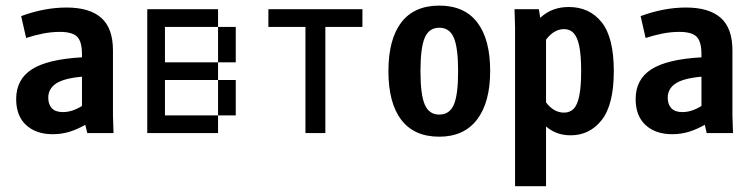

<svg xmlns="http://www.w3.org/2000/svg" viewBox="-20 -470 2665 678"><path d="M166 3.9Q107.4 3.9 72.3 -28.3Q37.1 -60.5 37.1 -120.1Q37.1 -189.5 92.3 -225.1Q147.5 -260.7 269.5 -267.6V-278.3Q269.5 -323.2 252.4 -340.3Q235.4 -357.4 191.4 -357.4Q162.1 -357.4 132.3 -351.6Q102.5 -345.7 72.3 -335.9L54.7 -413.1Q136.7 -443.4 214.8 -443.4Q296.9 -443.4 337.9 -406.7Q378.9 -370.1 378.9 -292V-62.5L380.9 0H288.1L281.2 -29.3Q253.9 -13.7 226.1 -4.9Q198.2 3.9 166 3.9ZM202.1 -74.2Q217.8 -74.2 233.9 -79.1Q250 -84 269.5 -95.7V-199.2Q205.1 -193.4 177.7 -174.8Q150.4 -156.2 150.4 -125Q150.4 -101.6 163.1 -87.9Q175.8 -74.2 202.1 -74.2Z M562.5 -437.5V-375H500V-437.5ZM562.5 -375V-312.5H500V-375ZM625 -62.5V0H562.5V-62.5ZM562.5 -62.5V0H500V-62.5ZM562.5 -125V-62.5H500V-125ZM562.5 -187.5V-125H500V-187.5ZM562.5 -250V-187.5H500V-250ZM562.5 -312.5V-250H500V-312.5ZM687.5 -62.5V0H625V-62.5ZM750 -62.5V0H687.5V-62.5ZM812.5 -125V-62.5H750V-125ZM625 -437.5V-375H562.5V-437.5ZM687.5 -437.5V-375H625V-437.5ZM750 -437.5V-375H687.5V-437.5ZM812.5 -375V-312.5H750V-375ZM812.5 -312.5V-250H750V-312.5ZM812.5 -187.5V-125H750V-187.5ZM625 -250V-187.5H562.5V-250ZM687.5 -250V-187.5H625V-250ZM750 -250V-187.5H687.5V-250Z M1128.9 -375V0H1058.6V-375H927.7V-437.5H1259.8V-375Z M1531.2 12.7Q1442.4 12.7 1397 -46.9Q1351.6 -106.4 1351.6 -218.8Q1351.6 -331.1 1397 -390.6Q1442.4 -450.2 1531.2 -450.2Q1620.1 -450.2 1665.5 -390.6Q1710.9 -331.1 1710.9 -219.7Q1710.9 -108.4 1664.6 -47.9Q1618.2 12.7 1531.2 12.7ZM1531.2 -65.4Q1567.4 -65.4 1582.5 -100.1Q1597.7 -134.8 1597.7 -218.3Q1597.7 -301.8 1582.5 -336.9Q1567.4 -372.1 1531.2 -372.1Q1495.1 -372.1 1480 -336.9Q1464.8 -301.8 1464.8 -218.8Q1464.8 -135.7 1480 -100.6Q1495.1 -65.4 1531.2 -65.4Z M1798.8 -374 1796.9 -437.5H1882.8L1887.7 -407.2Q1910.2 -427.7 1935.1 -436.5Q1960 -445.3 1988.3 -445.3Q2061.5 -445.3 2104.5 -391.6Q2147.5 -337.9 2147.5 -218.8Q2147.5 -100.6 2105 -46.4Q2062.5 7.8 1995.1 7.8Q1970.7 7.8 1949.2 0.5Q1927.7 -6.8 1908.2 -23.4V187.5H1798.8ZM1971.7 -72.3Q1992.2 -72.3 2005.4 -85.4Q2018.6 -98.6 2025.4 -130.9Q2032.2 -163.1 2032.2 -218.8Q2032.2 -275.4 2025.4 -307.6Q2018.6 -339.8 2005.4 -353.5Q1992.2 -367.2 1971.7 -367.2Q1936.5 -367.2 1908.2 -330.1V-108.4Q1935.5 -72.3 1971.7 -72.3Z M2353.5 3.9Q2294.9 3.9 2259.8 -28.3Q2224.6 -60.5 2224.6 -120.1Q2224.6 -189.5 2279.8 -225.1Q2335 -260.7 2457 -267.6V-278.3Q2457 -323.2 2439.9 -340.3Q2422.9 -357.4 2378.9 -357.4Q2349.6 -357.4 2319.8 -351.6Q2290 -345.7 2259.8 -335.9L2242.2 -413.1Q2324.2 -443.4 2402.3 -443.4Q2484.4 -443.4 2525.4 -406.7Q2566.4 -370.1 2566.4 -292V-62.5L2568.4 0H2475.6L2468.8 -29.3Q2441.4 -13.7 2413.6 -4.9Q2385.7 3.9 2353.5 3.9ZM2389.6 -74.2Q2405.3 -74.2 2421.4 -79.1Q2437.5 -84 2457 -95.7V-199.2Q2392.6 -193.4 2365.2 -174.8Q2337.9 -156.2 2337.9 -125Q2337.9 -101.6 2350.6 -87.9Q2363.3 -74.2 2389.6 -74.2Z"/></svg>

Font: Sudo Variable
Style: Regular
Weight: 400
Monospace: yes
Designer: Jens Kutilek
Foundry: Jens Kutilek
Version: Version 0.040